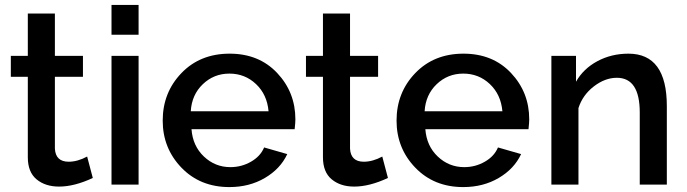

<svg xmlns="http://www.w3.org/2000/svg" viewBox="-20 -750 2791 780"><path d="M357 -27Q282 8 220 8Q164 8 128.5 -21.5Q93 -51 93 -111V-438H24V-523H93V-695H203V-523H317V-438H203V-146Q206 -93 259 -93Q295 -93 334 -114Z M433 -609V-730H543V-609ZM433 0V-523H543V0Z M912 10Q793 10 717 -69Q641 -148 641 -260Q641 -374 717 -453Q793 -532 913 -532Q1032 -532 1106 -453.5Q1180 -375 1180 -265Q1180 -252 1177 -225H758Q763 -157 808.5 -114Q854 -71 916 -71Q961 -71 999.5 -93Q1038 -115 1053 -151L1147 -124Q1119 -64 1056 -27Q993 10 912 10ZM755 -298H1071Q1065 -366 1020 -408.5Q975 -451 912 -451Q849 -451 804 -408Q759 -365 755 -298Z M1556 -27Q1481 8 1419 8Q1363 8 1327.5 -21.5Q1292 -51 1292 -111V-438H1223V-523H1292V-695H1402V-523H1516V-438H1402V-146Q1405 -93 1458 -93Q1494 -93 1533 -114Z M1862 10Q1743 10 1667 -69Q1591 -148 1591 -260Q1591 -374 1667 -453Q1743 -532 1863 -532Q1982 -532 2056 -453.5Q2130 -375 2130 -265Q2130 -252 2127 -225H1708Q1713 -157 1758.5 -114Q1804 -71 1866 -71Q1911 -71 1949.5 -93Q1988 -115 2003 -151L2097 -124Q2069 -64 2006 -27Q1943 10 1862 10ZM1705 -298H2021Q2015 -366 1970 -408.5Q1925 -451 1862 -451Q1799 -451 1754 -408Q1709 -365 1705 -298Z M2689 0H2579V-293Q2579 -434 2486 -434Q2438 -434 2392.5 -399Q2347 -364 2330 -311V0H2220V-523H2320V-418Q2350 -471 2407 -501.5Q2464 -532 2533 -532Q2689 -532 2689 -319Z"/></svg>

Font: Raleway-v4020 SemiBold
Style: Regular
Weight: 600
Designer: Matt McInerney, Pablo Impallari, Rodrigo Fuenzalida
Foundry: Matt McInerney, Pablo Impallari, Rodrigo Fuenzalida
Version: Version 4.020;PS 004.020;hotconv 1.0.88;makeotf.lib2.5.64775